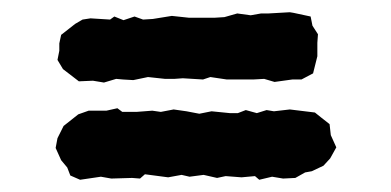

<svg xmlns="http://www.w3.org/2000/svg" viewBox="-20 -407 640 314"><path d="M499 -315 496 -303 492 -287 473 -277H458L429 -273L412 -278L394 -277H380H351L324 -281L312 -277L279 -279L265 -278H250L222 -281L198 -276L181 -277L170 -278L150 -272L132 -275L109 -274L83 -294L74 -309L77 -324V-336L80 -350L103 -368L115 -375L128 -377L160 -375L167 -380L182 -374L200 -380L214 -375L230 -376L261 -381L289 -378H301H331L347 -379L368 -385L390 -382L407 -385H419L454 -387L460 -386L488 -380L491 -365L500 -351L499 -337ZM530 -166 520 -148 509 -136 490 -127 479 -125 463 -116 443 -115 425 -118 404 -113 397 -119 375 -117 349 -119 335 -116 313 -121 290 -118 277 -121 255 -117 217 -122 209 -115 196 -116 162 -115 145 -118 111 -113 95 -120 90 -133 80 -145 71 -165 74 -181 84 -201 108 -220 125 -226H154L172 -230L180 -224H203L229 -226L243 -224L264 -228L285 -225L306 -221L326 -225L356 -222H369L382 -227L400 -222L416 -227L428 -225L454 -228L495 -223L505 -215L519 -204L521 -186Z"/></svg>

Font: Winky Rough
Style: Bold
Weight: 700
Designer: Simon Atzbach
Foundry: typofactur
Version: Version 1.206; ttfautohint (v1.8.4.7-5d5b)